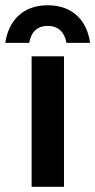

<svg xmlns="http://www.w3.org/2000/svg" viewBox="-57 -716 365 736"><path d="M55 -551.7C60.8 -588.3 81.7 -616.7 125.8 -616.7C170 -616.7 191.7 -588.3 197.5 -551.7H288.3C277.5 -632.5 225.8 -695.8 125.8 -695.8C26.7 -695.8 -25 -632.5 -36.7 -551.7ZM188.3 0V-500H64.2V0Z"/></svg>

Font: Familjen Grotesk SemiBold
Style: Regular
Weight: 600
Designer: Anders Wikstroem, Jonas Baeckman, Matilda Gysing, Kristian Moeller
Foundry: Familjen STHLM AB
Version: Version 2.000